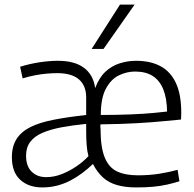

<svg xmlns="http://www.w3.org/2000/svg" viewBox="-20 -810 849 840"><path d="M165 10Q105 10 68.5 -23.5Q32 -57 32 -122Q32 -170 52.5 -202Q73 -234 113 -254Q153 -274 214.5 -286Q276 -298 357 -307V-384Q357 -435 325.5 -462.5Q294 -490 230 -490Q210 -490 186 -488Q162 -486 135 -481Q108 -476 79 -467L68 -518Q110 -531 153 -537.5Q196 -544 233 -544Q270 -544 298 -536.5Q326 -529 346.5 -514Q367 -499 379.5 -477Q392 -455 396 -426H397Q414 -471 441.5 -496.5Q469 -522 504 -533Q539 -544 575 -544Q639 -544 683 -520Q727 -496 750 -446Q773 -396 773 -317Q773 -308 772.5 -300.5Q772 -293 772 -287Q747 -285 697.5 -280Q648 -275 578.5 -271Q509 -267 420 -266Q419 -263 419 -256.5Q419 -250 420 -245Q420 -166 438 -121.5Q456 -77 492 -60Q528 -43 583 -43Q634 -43 677.5 -50Q721 -57 757 -67L765 -17Q740 -9 711.5 -2.5Q683 4 650 7Q617 10 576 10Q528 10 491.5 -0.5Q455 -11 430 -34Q405 -57 387 -92H386Q364 -71 340 -53Q316 -35 288.5 -20.5Q261 -6 230 2Q199 10 165 10ZM182 -35Q216 -35 249.5 -48Q283 -61 314 -82Q345 -103 367 -127Q361 -149 359 -177Q357 -205 357 -239Q357 -247 357 -254Q357 -261 357 -268Q297 -262 249 -253Q201 -244 166 -229Q131 -214 112.5 -189.5Q94 -165 94 -129Q94 -83 118.5 -59Q143 -35 182 -35ZM421 -307Q492 -307 552 -309.5Q612 -312 653.5 -316Q695 -320 711 -322Q710 -381 694 -420Q678 -459 647.5 -478Q617 -497 571 -497Q535 -497 500.5 -480.5Q466 -464 443.5 -422.5Q421 -381 421 -307ZM381 -596 505 -790H569L433 -596Z"/></svg>

Font: Georama ExtraCondensed Thin Light
Style: Regular
Weight: 300
Version: Version 1.001